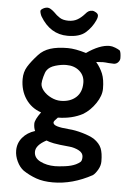

<svg xmlns="http://www.w3.org/2000/svg" viewBox="-57 -660 628 928"><g transform="rotate(5 256.5 -196.5)"><path d="M103 -595Q103 -601 114 -607.5Q125 -614 137 -614Q149 -614 169 -596Q184 -580 200 -570Q216 -560 242 -560Q266 -560 284 -570Q302 -580 319 -599Q328 -610 335.5 -614Q343 -618 353 -618Q361 -618 371.5 -611.5Q382 -605 382 -596Q382 -585 376 -573Q360 -538 331 -512.5Q302 -487 244 -487Q160 -487 111 -569Q108 -574 105.5 -582Q103 -590 103 -595ZM290 -38Q251 -41 232 -47Q213 -53 213 -64Q213 -68 218.5 -74.5Q224 -81 232 -89Q301 -90 353 -118Q387 -139 412 -176Q437 -213 437 -247Q437 -292 425.5 -320Q414 -348 393 -373Q415 -375 426 -375Q436 -375 454 -373L478 -372Q491 -372 499.5 -381.5Q508 -391 508 -401Q508 -427 502 -438Q494 -444 478.5 -450Q463 -456 451 -456Q403 -456 340 -412Q287 -428 251 -428Q200 -428 166 -417Q132 -406 110 -382Q78 -347 62 -320.5Q46 -294 46 -260Q46 -205 73.5 -164Q101 -123 149 -107Q121 -69 121 -50Q121 -30 128 -15Q90 -3 67.5 24Q45 51 45 87Q45 113 57.5 139.5Q70 166 90 181Q120 201 154 213Q188 225 235 225Q330 225 425 173Q437 164 448.5 144Q460 124 460 104Q460 63 450.5 40Q441 17 414 -2Q393 -15 356.5 -25.5Q320 -36 290 -38ZM139 -246Q139 -258 145 -280.5Q151 -303 157 -311Q169 -329 197.5 -337.5Q226 -346 251 -346Q290 -346 315 -324Q340 -302 340 -267Q340 -221 312 -196Q284 -171 238 -171Q215 -171 191.5 -182.5Q168 -194 153.5 -211.5Q139 -229 139 -246ZM367 91Q367 108 360 114.5Q353 121 339 128Q318 138 287 142Q256 146 238 146Q198 146 167 130.5Q136 115 136 85Q136 53 187 26Q201 32 223.5 36.5Q246 41 301 46Q323 48 345 59Q367 70 367 91Z"/></g></svg>

Font: Itim
Style: Regular
Weight: 400
Designer: Suppakit Chalermlarp
Version: Version 1.002g